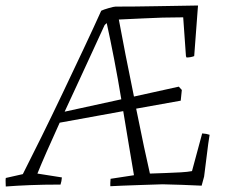

<svg xmlns="http://www.w3.org/2000/svg" viewBox="-34 -670 837 698"><path d="M-13 8Q-13 3 -13.5 -6.5Q-14 -16 -13 -23L49 -37Q79 -96 117 -173Q155 -250 194.5 -333Q234 -416 270.5 -493.5Q307 -571 334 -631Q342 -635 361 -640.5Q380 -646 386 -646Q458 -646 536 -647.5Q614 -649 686 -650L685 -639L672 -466Q659 -461 644 -461L642 -466L632 -607Q592 -607 557 -606Q522 -605 484 -603Q446 -601 398 -599Q408 -545 422.5 -470.5Q437 -396 453 -319L616 -355L627 -343L623 -304L461 -275Q476 -200 489.5 -136.5Q503 -73 511 -39Q538 -40 568 -41Q598 -42 623.5 -43.5Q649 -45 664 -48L701 -185Q717 -184 728 -180L723 -147L708 -28L699 5Q661 3 628 2Q595 1 557 0Q518 1 479 2.5Q440 4 410 5Q380 6 367 7Q367 2 367 -5Q367 -12 368 -20L453 -33Q445 -79 435 -139.5Q425 -200 414 -266L183 -224Q157 -167 135.5 -118Q114 -69 102 -39L191 -25Q190 -11 186 1Q124 1 75 3Q26 5 -13 8ZM345 -576Q329 -541 305.5 -490Q282 -439 255 -380.5Q228 -322 201 -264L407 -309Q395 -382 381 -454.5Q367 -527 354 -586Q352 -584 349 -581.5Q346 -579 345 -576Z"/></svg>

Font: Labrada Lght
Style: Italic
Weight: 300
Italic angle: -7°
Designer: Mercedes Jáuregui
Foundry: Omnibus-Type Team
Version: Version 1.000; ttfautohint (v1.8.4.7-5d5b)